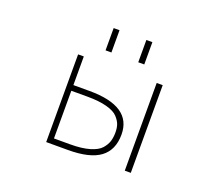

<svg xmlns="http://www.w3.org/2000/svg" viewBox="-121 -907 1242 1083"><g transform="rotate(20 500.0 -365.0)"><path d="M284.2 -318.4V-32.2H380.9Q451.2 -32.2 497.6 -45.9Q543.9 -59.6 564 -82.5Q584 -105.5 591.3 -128.9Q598.6 -152.3 598.6 -182.6Q598.6 -209 591.8 -229Q585 -249 564.9 -271Q544.9 -293 498 -305.7Q451.2 -318.4 380.9 -318.4ZM284.2 -352.5H380.9Q634.8 -352.5 634.8 -182.6Q634.8 -89.8 573.2 -43.9Q511.7 2 380.9 2H250V-524.4H284.2ZM721.7 2V-524.4H757.8V2ZM387.7 -598.6V-732.4H422.9V-598.6ZM584 -598.6V-732.4H620.1V-598.6Z"/></g></svg>

Font: Gen Shin Gothic Monospace ExtraLight
Style: Regular
Weight: 200
Designer: [Source Han Sans]
Ryoko NISHIZUKA  (kana & ideographs); Paul D. Hunt (Latin, Greek & Cyrillic); Wenlong ZHANG  (bopomofo
Version: Version 1.002.20150607